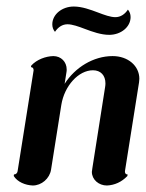

<svg xmlns="http://www.w3.org/2000/svg" viewBox="-20 -569 451 594"><path d="M317.9 -461.2C354.2 -461.2 384 -485.6 384 -516.1C384 -524.9 381.3 -532.7 375.7 -539.3C366.5 -525.1 353 -515.9 336.9 -515.9C321.8 -515.9 303.2 -522.7 283.2 -530.3C259.8 -539.1 233.6 -548.8 208.3 -548.8C171.6 -548.8 141.8 -524.2 141.8 -493.7C141.8 -484.9 144.5 -477.1 150.1 -470.5C159.4 -484.6 172.6 -493.9 188.7 -493.9C203.6 -493.9 222.7 -487.1 242.7 -479.5C266.6 -470.5 292.7 -461.2 317.9 -461.2ZM34.4 -39.1C33.4 -33.2 29.1 -29.3 23.2 -29.3L22.5 -24.4C34.2 -5.9 58.1 3.9 81.3 4.9C108.6 4.9 133.5 -16.6 137.9 -43.9L169.7 -244.4C179.2 -303.5 222.9 -351.6 267.6 -351.6C291.7 -351.6 306.2 -335.7 306.2 -311C306.2 -307.4 305.9 -303.7 305.2 -299.8L265.9 -49.8C264.9 -43.7 264.2 -39.6 264.2 -37.4C264.2 -13.2 285.6 4.9 310.8 4.9C334.5 3.9 356.4 -5.9 374 -24.4L374.8 -29.3C368.9 -29.3 366.5 -32.5 366.5 -39.1L410.2 -314.5C410.6 -318.1 411.1 -321.8 411.1 -325.4C411.1 -365 376.2 -395.5 328.4 -395.5C269 -395.5 212.2 -360.4 179.9 -309.6L185.8 -346.7C186.3 -349.4 186.3 -351.8 186.3 -354.2C186.3 -377.4 169.2 -395.5 144.8 -395.5C121.1 -394.8 94 -385 76.7 -366.2L75.7 -361.3C81.1 -361.3 84 -357.4 84 -351.6Z"/></svg>

Font: RisaltypS01
Style: Medium
Weight: 500
Italic angle: -9°
Designer: gluk
Foundry: gluk
Version: Version 0.24